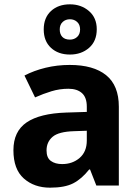

<svg xmlns="http://www.w3.org/2000/svg" viewBox="-20 -857 644 887"><path d="M302 -557Q412 -557 470.5 -509.5Q529 -462 529 -364V0H425L396 -74H392Q357 -30 318 -10Q279 10 211 10Q138 10 90 -32.5Q42 -75 42 -163Q42 -250 103 -291.5Q164 -333 286 -337L381 -340V-364Q381 -407 358.5 -427Q336 -447 296 -447Q256 -447 218 -435.5Q180 -424 142 -407L93 -508Q137 -531 190.5 -544Q244 -557 302 -557ZM381 -253 323 -251Q251 -249 223 -225Q195 -201 195 -162Q195 -128 215 -113.5Q235 -99 267 -99Q315 -99 348 -127.5Q381 -156 381 -208ZM303 -605Q249 -605 215.5 -636Q182 -667 182 -721Q182 -775 215.5 -806Q249 -837 303 -837Q355 -837 391 -806Q427 -775 427 -722Q427 -667 391.5 -636Q356 -605 303 -605ZM303 -674Q323 -674 336.5 -686.5Q350 -699 350 -721Q350 -743 336.5 -755.5Q323 -768 303 -768Q283 -768 269.5 -755.5Q256 -743 256 -721Q256 -699 268 -686.5Q280 -674 303 -674Z"/></svg>

Font: Noto IKEA Simplified Chinese
Style: Bold
Weight: 700
Designer: Monotype Design Team
Foundry: Monotype Imaging Inc.
Version: Version 1.100